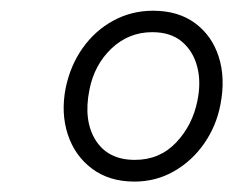

<svg xmlns="http://www.w3.org/2000/svg" viewBox="-20 -748 446 367"><path d="M236.8 -400.9Q189 -400.9 156 -425.5Q123 -450.2 109.6 -491Q96.2 -531.7 105.5 -579.6Q114.3 -622.6 137.9 -656Q161.6 -689.5 196.5 -708.5Q231.4 -727.5 272.5 -727.5Q320.8 -727.5 353 -703.6Q385.3 -679.7 398.2 -639.2Q411.1 -598.6 401.4 -548.3Q393.6 -507.3 370.4 -473.9Q347.2 -440.4 312.7 -420.7Q278.3 -400.9 236.8 -400.9ZM237.8 -442.4Q285.2 -442.4 316.7 -475.6Q348.1 -508.8 357.4 -555.7Q364.7 -591.3 356.9 -620.8Q349.1 -650.4 327.6 -668.5Q306.2 -686.5 271 -686.5Q226.1 -686.5 193.1 -655.3Q160.2 -624 150.9 -576.2Q139.2 -517.6 162.8 -480Q186.5 -442.4 237.8 -442.4Z"/></svg>

Font: Reddit Sans Light
Style: Italic
Weight: 300
Italic angle: -11.25°
Designer: Stephen Hutchings
Version: Version 1.013